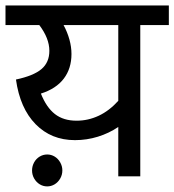

<svg xmlns="http://www.w3.org/2000/svg" viewBox="-20 -642 635 699"><path d="M128.9 -301.3Q148.9 -251 179.9 -226.8Q210.9 -202.6 258.8 -202.6Q300.8 -202.6 339.1 -220.5Q377.4 -238.3 410.6 -274.9V-550.8H211.4Q225.1 -525.4 232.7 -498.3Q240.2 -471.2 240.2 -445.3Q240.2 -392.6 212.2 -355.7Q184.1 -318.8 128.9 -301.3ZM410.6 -179.7Q376.5 -156.7 336.2 -144.3Q295.9 -131.8 252.9 -131.8Q166.5 -131.8 109.6 -189.9Q52.7 -248 38.1 -352.5Q102.5 -366.2 131.1 -390.6Q159.7 -415 159.7 -457Q159.7 -502.4 123 -550.8H0V-622.1H594.7V-550.8H490.7V0H410.6ZM207 -21.5Q207 -5.4 199 8.3Q190.9 22 178.5 29.3Q166 36.6 151.9 36.6Q137.2 36.6 124.8 29.1Q112.3 21.5 104.5 8.1Q96.7 -5.4 96.7 -21.5Q96.7 -37.1 104.2 -50.8Q111.8 -64.5 124.5 -72Q137.2 -79.6 151.9 -79.6Q166.5 -79.6 179 -72Q191.4 -64.5 199.2 -50.8Q207 -37.1 207 -21.5Z"/></svg>

Font: NotoSans
Style: Regular
Weight: 400
Designer: Monotype Design team
Foundry: Monotype Imaging Inc.
Version: Version 1.04; ttfautohint (v1.4.1)